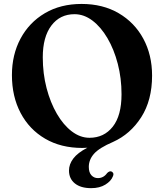

<svg xmlns="http://www.w3.org/2000/svg" viewBox="-20 -735 832 974"><path d="M394 -715Q501.5 -715 582 -668Q662.5 -621 707 -538.8Q751.5 -456.5 751.5 -351.5Q751.5 -226.5 696.5 -140.5Q641.5 -54.5 553.5 -15Q483.5 15 457 45Q430.5 75 430.5 111.5Q430.5 140 443.8 154.2Q457 168.5 476.5 168.5Q505.5 168.5 523.5 143Q534.5 132 544 134.5Q550 136 553.8 142.5Q557.5 149 552.5 160Q543.5 183.5 514.5 201.5Q485.5 219.5 442.5 219.5Q389.5 219.5 359.8 195.5Q330 171.5 330 130Q330 98 352 69Q374 40 423 14.5Q409.5 15.5 397.5 15.5Q289 15.5 208.8 -31.5Q128.5 -78.5 84.5 -162Q40.5 -245.5 40.5 -354Q40.5 -457.5 84.2 -539.2Q128 -621 207.5 -668Q287 -715 394 -715ZM596.5 -257Q596.5 -338 577.5 -411.2Q558.5 -484.5 525.2 -541.2Q492 -598 449 -630.5Q406 -663 358 -663Q284 -663 240.5 -605.2Q197 -547.5 197 -444.5Q197 -362 216.2 -288.2Q235.5 -214.5 268.5 -157.8Q301.5 -101 344.2 -68.5Q387 -36 434 -36Q507.5 -36 552 -92.2Q596.5 -148.5 596.5 -257Z"/></svg>

Font: Fraunces 9pt SemiBold
Style: Regular
Weight: 600
Version: Version 1.000;[b76b70a41]